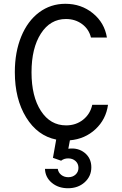

<svg xmlns="http://www.w3.org/2000/svg" viewBox="-20 -730 640 1011"><path d="M284.2 159.2Q287.1 178.7 302.5 190.9Q317.9 203.1 339.8 203.1Q362.8 203.1 377.9 189.2Q393.1 175.3 393.1 153.8Q393.1 131.8 377.7 117.9Q362.3 104 338.9 104Q317.4 104 301.8 116.2L258.8 101.1L275.9 4.9Q177.2 -15.1 117.7 -111.8Q58.1 -208.5 58.1 -350.1Q58.1 -455.6 91.8 -537.6Q125.5 -619.6 186 -664.8Q246.6 -710 324.2 -710Q407.7 -710 469 -660.2Q530.3 -610.4 543 -532.2H459Q448.2 -576.7 412.1 -603.3Q376 -629.9 327.1 -629.9Q244.6 -629.9 195.3 -553.2Q146 -476.6 146 -349.1Q146 -221.7 195.6 -145.8Q245.1 -69.8 328.1 -69.8Q379.9 -69.8 417.5 -99.6Q455.1 -129.4 465.8 -178.2H548.8Q538.1 -101.1 482.7 -49.6Q427.2 2 348.1 8.8L339.8 53.2Q390.6 46.4 425.8 74.7Q460.9 103 460.9 150.9Q460.9 198.2 426 229.7Q391.1 261.2 337.9 261.2Q287.1 261.2 252.7 232.4Q218.3 203.6 216.8 159.2Z"/></svg>

Font: CommitMono
Style: Regular
Weight: 400
Monospace: yes
Designer: Eigil Nikolajsen
Foundry: Eigil Nikolajsen
Version: Version 1.143